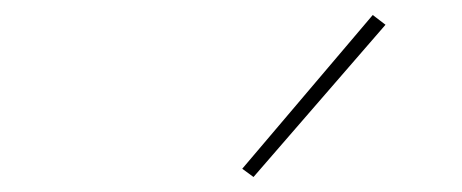

<svg xmlns="http://www.w3.org/2000/svg" viewBox="-20 -787 616 256"><path d="M318 -551 494 -754 477 -767 303 -562Z"/></svg>

Font: Iosevka Sparkle Thin Oblique
Style: Regular
Weight: 100
Italic angle: -9°
Designer: Belleve Invis
Foundry: Belleve Invis
Version: Version 4.5.0; ttfautohint (v1.8.3)